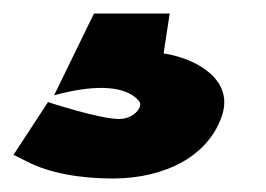

<svg xmlns="http://www.w3.org/2000/svg" viewBox="-30 -34 393 284"><path d="M-10 195 10 205C43 222 88 230 137 230C215 230 280 196 299 135C315 82 258 52 212 45L221 -14H109L50 107C115 89 159 94 176 116C182 123 169 142 146 142C117 142 41 117 41 117Z"/></svg>

Font: Charger Sport
Style: UltObl
Weight: 1000
Designer: Jasper
Foundry: Cannot Into Space Fonts
Version: Version 1.1